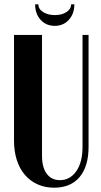

<svg xmlns="http://www.w3.org/2000/svg" viewBox="-20 -861 471 891"><path d="M175 -699V-138Q175 -84 197 -54.5Q219 -25 258 -25Q305 -25 334 -66.5Q363 -108 363 -179V-699H391V-180Q391 -89 349.5 -39.5Q308 10 231 10Q189 10 154.5 -5.5Q120 -21 95.5 -49.5Q71 -78 58 -118.5Q45 -159 45 -209V-699ZM310 -841H325Q325 -797 299.5 -769Q274 -741 234 -741Q194 -741 168.5 -769Q143 -797 143 -841H158Q158 -819 180 -805Q202 -791 235 -791Q267 -791 288.5 -805Q310 -819 310 -841Z"/></svg>

Font: Moniqa Black Heading
Style: Regular
Weight: 900
Designer: Rajesh Rajput
Foundry: Rajesh Rajput
Version: Version 1.000